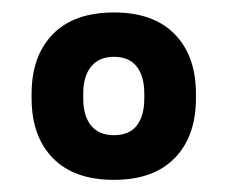

<svg xmlns="http://www.w3.org/2000/svg" viewBox="-20 -674 374 316"><path d="M167.5 -378Q102 -378 67 -413.8Q32 -449.5 32 -512.5V-519.5Q32 -582 67 -617.8Q102 -653.5 167.5 -653.5Q232.5 -653.5 267.5 -617.8Q302.5 -582 302.5 -519.5V-512.5Q302.5 -449.5 267.5 -413.8Q232.5 -378 167.5 -378ZM167.5 -451.5Q192.5 -451.5 205 -467.2Q217.5 -483 217.5 -512V-520Q217.5 -548.5 205 -564.5Q192.5 -580.5 167.5 -580.5Q143 -580.5 130 -564.5Q117 -548.5 117 -520V-512Q117 -483 130 -467.2Q143 -451.5 167.5 -451.5Z"/></svg>

Font: Anek Bangla Medium SemiBold
Style: Regular
Weight: 600
Version: Version 1.003